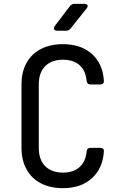

<svg xmlns="http://www.w3.org/2000/svg" viewBox="-20 -970 640 1000"><path d="M308 10Q242 10 193.5 -15Q145 -40 118.5 -87.5Q92 -135 92 -200V-530Q92 -596 118.5 -643Q145 -690 193.5 -715Q242 -740 308 -740Q401 -740 458 -689.5Q515 -639 521 -551Q523 -530 502 -530H452Q433 -530 431 -550Q426 -603 394 -631Q362 -659 308 -659Q249 -659 215.5 -625.5Q182 -592 182 -530V-200Q182 -138 215.5 -104.5Q249 -71 308 -71Q362 -71 394 -99.5Q426 -128 431 -180Q433 -200 452 -200H502Q523 -200 521 -180Q515 -92 458 -41Q401 10 308 10ZM278 -810Q266 -810 262 -817Q258 -824 265 -834L344 -938Q353 -950 368 -950H419Q432 -950 435.5 -943Q439 -936 431 -926L348 -822Q339 -810 324 -810Z"/></svg>

Font: Pitagon Sans Mono
Style: Regular
Weight: 400
Monospace: yes
Designer: Travis Tran
Foundry: Pitagon
Version: Version 1.001;gftools[0.9.26]